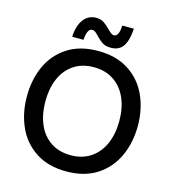

<svg xmlns="http://www.w3.org/2000/svg" viewBox="-138 -1087 1091 1212"><g transform="rotate(15 407.5 -481.0)"><path d="M45 -382Q45 -491 85 -580Q125 -669 206.5 -722Q288 -775 407 -775Q526 -775 607.5 -722Q689 -669 729.5 -580Q770 -491 770 -382Q770 -274 729.5 -184.5Q689 -95 607.5 -41.5Q526 12 407 12Q288 12 206.5 -41.5Q125 -95 85 -184.5Q45 -274 45 -382ZM649 -382Q649 -467 620.5 -531.5Q592 -596 537.5 -632.5Q483 -669 407 -669Q331 -669 276.5 -632.5Q222 -596 194 -531.5Q166 -467 166 -382Q166 -297 194 -232Q222 -167 276.5 -130.5Q331 -94 407 -94Q483 -94 537.5 -130.5Q592 -167 620.5 -232Q649 -297 649 -382ZM379 -865Q365 -880 356 -887Q347 -894 336 -894Q303 -894 298 -819H224Q227 -891 258 -932.5Q289 -974 340 -974Q370 -974 390 -961Q410 -948 432 -925Q447 -910 456.5 -903Q466 -896 477 -896Q491 -896 500.5 -914.5Q510 -933 511 -969H587Q582 -890 556 -852.5Q530 -815 476 -815Q443 -815 422.5 -828Q402 -841 379 -865Z"/></g></svg>

Font: Open Sauce Sans Medium
Style: Regular
Weight: 500
Designer: Alfredo Marco Pradil
Foundry: Creative Sauce Fz LLC
Version: Version 1.477